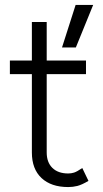

<svg xmlns="http://www.w3.org/2000/svg" viewBox="-20 -745 417 777"><path d="M231 -553 286 -725H357L287 -553ZM256 12Q187 12 148 -24.5Q109 -61 109 -128V-656H169V-128Q169 -88 192 -65.5Q215 -43 256 -43Q268 -43 279.5 -46.5Q291 -50 313 -65L338 -13Q311 3 293 7.5Q275 12 256 12ZM20 -445V-500H328V-445Z"/></svg>

Font: Figtree Light Light
Style: Regular
Weight: 300
Version: Version 2.001;gftools[0.9.30]